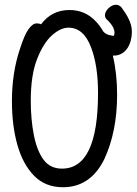

<svg xmlns="http://www.w3.org/2000/svg" viewBox="-20 -761 573 805"><path d="M244 24Q170 24 123 -24Q76 -72 53 -153Q30 -234 30 -337Q30 -457 64 -557Q82 -614 99.5 -638.5Q117 -663 134 -663Q145 -663 152 -659Q197 -719 271 -719Q337 -719 381 -672Q398 -655 413 -629L417 -625Q426 -617 438 -614Q450 -611 453 -611Q456 -611 456 -611Q458 -611 459 -615Q460 -619 460 -626Q460 -633 455 -645Q446 -663 425 -682Q420 -689 420 -698Q420 -701 421 -705Q426 -720 439.5 -730.5Q453 -741 465 -741Q469 -741 474 -740Q486 -736 492 -726Q521 -687 529 -657Q533 -643 533 -626.5Q533 -610 528 -590Q518 -554 493 -538Q477 -528 459 -528Q456 -528 453 -528Q471 -454 471 -363Q471 -209 417 -93Q417 -93 417 -93Q359 24 244 24ZM240 -54Q391 -54 391 -371Q391 -486 362 -562Q331 -645 267 -645Q234 -645 198 -613Q162 -581 135.5 -513.5Q109 -446 109 -339Q109 -260 122 -194.5Q135 -129 162.5 -91.5Q190 -54 240 -54Z"/></svg>

Font: Moon Stars Kai HW
Style: Bold
Weight: 700
Designer: GuiWonder
Version: Version 1.101